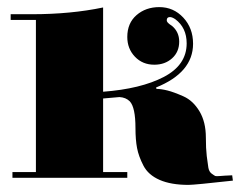

<svg xmlns="http://www.w3.org/2000/svg" viewBox="-20 -509 675 540"><path d="M270 -488V-251Q376 -259 440.5 -292.5Q505 -326 505 -387Q505 -431 473 -455Q464 -461 458 -461Q449 -461 449 -452Q449 -449 451 -446.5Q453 -444 457.5 -440.5Q462 -437 464 -436Q484 -419 484 -392Q484 -363 464 -345Q444 -327 414 -327Q381 -327 359.5 -349.5Q338 -372 338 -405Q338 -444 364 -466.5Q390 -489 428 -489Q468 -489 495.5 -459.5Q523 -430 523 -386Q523 -305 419 -263L420 -259Q433 -259 451 -254.5Q469 -250 496 -238Q523 -226 541 -196Q559 -166 559 -122Q559 -91 561.5 -70Q564 -49 566 -37.5Q568 -26 575.5 -20.5Q583 -15 585.5 -14Q588 -13 599.5 -14Q611 -15 613 -15Q617 -15 624 -15.5Q631 -16 633 -16L635 -1Q527 11 510 11Q461 11 429 -3Q397 -17 383.5 -43Q370 -69 365.5 -92.5Q361 -116 361 -149Q361 -207 345 -224Q334 -235 316 -236Q296 -234 270 -232V-25H338V-9H15V-25H81V-453H10V-469H70Q179 -469 270 -488Z"/></svg>

Font: Elsie Swash Caps Black
Style: Regular
Weight: 900
Designer: Alejandro Inler
Foundry: Alejandro Inler
Version: 1.001